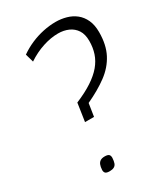

<svg xmlns="http://www.w3.org/2000/svg" viewBox="-186 -835 806 923"><g transform="rotate(-30 217.0 -374.0)"><path d="M159 -262 174 -362Q229 -385 267 -410Q305 -435 328 -462.5Q351 -490 361.5 -521.5Q372 -553 372 -590Q372 -627 357 -650Q342 -673 316.5 -684.5Q291 -696 259 -696Q219 -696 174.5 -681.5Q130 -667 88 -639L75 -685Q105 -706 138.5 -720.5Q172 -735 207.5 -742.5Q243 -750 277 -750Q307 -750 335.5 -742Q364 -734 386 -716.5Q408 -699 421 -671Q434 -643 434 -603Q434 -533 408.5 -484Q383 -435 335 -399.5Q287 -364 220 -333L209 -262ZM115 -21Q116 -39 120.5 -50Q125 -61 134 -66.5Q143 -72 158 -72Q174 -72 180.5 -66.5Q187 -61 187 -48Q186 -30 182 -19Q178 -8 168.5 -3Q159 2 144 2Q128 2 121.5 -3.5Q115 -9 115 -21Z"/></g></svg>

Font: Georama Light
Style: Italic
Weight: 300
Italic angle: -9°
Designer: Jean-Baptiste Levee
Foundry: Production Type
Version: Version 1.001